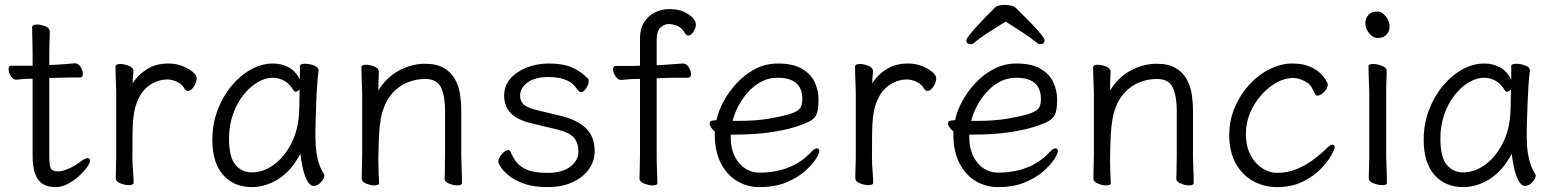

<svg xmlns="http://www.w3.org/2000/svg" viewBox="-20 -745 6345 783"><path d="M113 -424H108Q86 -424 74 -422.5Q62 -421 47 -420H46Q33 -420 24 -435Q15 -450 15 -463Q15 -477 26 -477H113V-528Q113 -538 112.5 -559Q112 -580 111.5 -602Q111 -624 111 -635Q111 -640 117 -642.5Q123 -645 131 -645Q147 -645 165 -637.5Q183 -630 183 -617Q183 -609 182.5 -592.5Q182 -576 181.5 -558Q181 -540 181 -528V-480L209 -481Q227 -482 251 -484Q275 -486 285 -487H286Q299 -487 308.5 -472Q318 -457 318 -444Q318 -429 306 -429Q296 -429 268 -429Q240 -429 220 -428L181 -427V-108Q181 -68 188 -57Q195 -46 217 -46Q234 -46 259.5 -57Q285 -68 310 -87Q327 -100 337 -100Q347 -100 347 -89Q347 -80 334.5 -62.5Q322 -45 301.5 -26.5Q281 -8 256.5 5Q232 18 208 18Q156 18 134.5 -14Q113 -46 113 -110Z M454 -367Q454 -377 453 -398Q452 -419 451.5 -441Q451 -463 451 -474Q451 -484 471 -484Q487 -484 505.5 -476.5Q524 -469 524 -456Q524 -446 522.5 -434Q521 -422 521 -405Q541 -438 578 -462Q615 -486 667 -486Q697 -486 723 -476Q749 -466 765.5 -452Q782 -438 782 -426Q782 -410 770.5 -392Q759 -374 746 -374Q738 -374 732 -384Q722 -403 700.5 -412Q679 -421 664 -421Q622 -421 586.5 -395Q551 -369 534 -315Q527 -293 524 -266Q521 -239 520.5 -201Q520 -163 520 -106Q520 -75 522.5 -46Q525 -17 525 0Q525 10 505 10Q489 10 470.5 2.5Q452 -5 452 -18Q452 -26 452.5 -44.5Q453 -63 453.5 -81Q454 -99 454 -106Z M1279 -457Q1276 -435 1273.5 -398.5Q1271 -362 1269.5 -321.5Q1268 -281 1267 -246Q1266 -211 1266 -193Q1266 -179 1267.5 -151.5Q1269 -124 1276.5 -93Q1284 -62 1301 -35Q1303 -31 1303 -29Q1303 -18 1289.5 -2.5Q1276 13 1259 13Q1244 13 1232.5 -8.5Q1221 -30 1214.5 -60.5Q1208 -91 1205 -118Q1168 -48 1115.5 -15Q1063 18 1007 18Q934 18 890 -31.5Q846 -81 846 -175Q846 -239 867 -295Q888 -351 923.5 -394Q959 -437 1003 -461.5Q1047 -486 1093 -486Q1128 -486 1157 -470.5Q1186 -455 1203 -420V-475Q1203 -485 1224 -485Q1241 -485 1260 -478Q1279 -471 1279 -459ZM1202 -380Q1193 -371 1185 -371Q1181 -371 1178 -375Q1161 -404 1138.5 -416Q1116 -428 1093 -428Q1062 -428 1030.5 -409.5Q999 -391 972.5 -357.5Q946 -324 930 -278.5Q914 -233 914 -180Q914 -104 940 -73Q966 -42 1006 -42Q1054 -42 1097 -73.5Q1140 -105 1168.5 -161Q1197 -217 1200 -291Q1201 -305 1201 -330Q1201 -355 1202 -380Z M1793 -17Q1794 -25 1794 -44Q1794 -63 1794.5 -83.5Q1795 -104 1795 -115V-293Q1795 -352 1779 -387.5Q1763 -423 1713 -423Q1679 -423 1644.5 -410Q1610 -397 1582 -367Q1554 -337 1539 -287Q1532 -262 1528.5 -228.5Q1525 -195 1524.5 -162Q1524 -129 1523 -105V-89Q1523 -65 1524 -42Q1525 -19 1526 1Q1526 11 1507 11Q1491 11 1473 3.5Q1455 -4 1455 -17Q1455 -25 1455.5 -46Q1456 -67 1456.5 -87.5Q1457 -108 1457 -115V-364Q1457 -374 1456 -395Q1455 -416 1454.5 -438Q1454 -460 1454 -471Q1454 -481 1473 -481Q1489 -481 1507 -473.5Q1525 -466 1525 -453Q1525 -453 1524.5 -439Q1524 -425 1523.5 -407Q1523 -389 1523 -376Q1555 -429 1606.5 -457Q1658 -485 1713 -485Q1761 -485 1790.5 -467.5Q1820 -450 1835.5 -422Q1851 -394 1856 -361Q1861 -328 1861 -297V-105Q1861 -99 1862 -78Q1863 -57 1863.5 -34Q1864 -11 1864 1Q1864 11 1845 11Q1829 11 1811 3.5Q1793 -4 1793 -16Z M2148 -242Q2092 -255 2064 -282.5Q2036 -310 2036 -356Q2036 -395 2061 -424Q2086 -453 2128 -469.5Q2170 -486 2219 -486Q2277 -486 2314 -469.5Q2351 -453 2379 -423Q2381 -421 2381 -414Q2381 -401 2370.5 -385Q2360 -369 2349 -369Q2343 -369 2333 -382Q2318 -405 2295.5 -415.5Q2273 -426 2252 -428.5Q2231 -431 2219 -431Q2161 -431 2131 -408.5Q2101 -386 2101 -354Q2101 -334 2114.5 -320Q2128 -306 2169 -296L2265 -273Q2330 -258 2367.5 -224Q2405 -190 2405 -128Q2405 -88 2381.5 -55Q2358 -22 2315 -2Q2272 18 2213 18Q2155 18 2116.5 4Q2078 -10 2055 -29Q2032 -48 2022 -64Q2012 -80 2012 -85Q2012 -100 2026.5 -116.5Q2041 -133 2052 -133Q2059 -133 2062 -126Q2070 -106 2084.5 -86Q2099 -66 2129 -53Q2159 -40 2213 -40Q2274 -40 2306.5 -66Q2339 -92 2339 -126Q2339 -161 2321 -183Q2303 -205 2248 -218Z M2590 -423H2577Q2555 -423 2542.5 -421.5Q2530 -420 2513 -419H2512Q2500 -419 2490 -434Q2480 -449 2480 -462Q2480 -476 2492 -476H2566L2590 -477V-589Q2590 -628 2607 -654.5Q2624 -681 2651.5 -694.5Q2679 -708 2708 -708Q2745 -708 2769 -697Q2793 -686 2805.5 -671.5Q2818 -657 2818 -646Q2818 -631 2808 -615.5Q2798 -600 2787 -600Q2779 -600 2772 -611Q2761 -632 2742 -639.5Q2723 -647 2707 -647Q2688 -647 2673 -632Q2658 -617 2658 -585V-479L2679 -480Q2691 -481 2708.5 -482Q2726 -483 2742 -484.5Q2758 -486 2765 -486H2766Q2779 -486 2788.5 -471Q2798 -456 2798 -443Q2798 -428 2786 -428Q2779 -428 2761 -428Q2743 -428 2723 -428Q2703 -428 2690 -427L2658 -426V-105Q2658 -74 2659.5 -45Q2661 -16 2661 1Q2661 11 2641 11Q2625 11 2606.5 3.5Q2588 -4 2588 -17Q2588 -29 2589 -59.5Q2590 -90 2590 -116Z M2960 -196V-186Q2960 -121 2993.5 -81Q3027 -41 3077 -41Q3141 -41 3194.5 -61.5Q3248 -82 3288 -125Q3295 -133 3301 -136.5Q3307 -140 3311 -140Q3321 -140 3321 -128Q3321 -119 3306.5 -96Q3292 -73 3262 -46.5Q3232 -20 3186 -1Q3140 18 3077 18Q3026 18 2984.5 -7.5Q2943 -33 2919 -81Q2895 -129 2895 -195V-209Q2886 -216 2880 -225Q2874 -234 2874 -241Q2874 -254 2893 -254Q2894 -254 2897.5 -254.5Q2901 -255 2902 -255Q2909 -291 2930.5 -331Q2952 -371 2985 -406.5Q3018 -442 3060.5 -464Q3103 -486 3152 -486Q3214 -486 3250.5 -464.5Q3287 -443 3302.5 -409.5Q3318 -376 3318 -340Q3318 -306 3312.5 -286Q3307 -266 3287 -253.5Q3267 -241 3222 -227Q3177 -213 3114.5 -204.5Q3052 -196 2973 -196ZM2988 -252Q3062 -252 3112 -260.5Q3162 -269 3195 -278Q3231 -289 3241.5 -302Q3252 -315 3252 -341Q3252 -428 3151 -428Q3114 -428 3083 -411Q3052 -394 3028.5 -367Q3005 -340 2989.5 -309.5Q2974 -279 2968 -252Z M3470 -367Q3470 -377 3469 -398Q3468 -419 3467.5 -441Q3467 -463 3467 -474Q3467 -484 3487 -484Q3503 -484 3521.5 -476.5Q3540 -469 3540 -456Q3540 -446 3538.5 -434Q3537 -422 3537 -405Q3557 -438 3594 -462Q3631 -486 3683 -486Q3713 -486 3739 -476Q3765 -466 3781.5 -452Q3798 -438 3798 -426Q3798 -410 3786.5 -392Q3775 -374 3762 -374Q3754 -374 3748 -384Q3738 -403 3716.5 -412Q3695 -421 3680 -421Q3638 -421 3602.5 -395Q3567 -369 3550 -315Q3543 -293 3540 -266Q3537 -239 3536.5 -201Q3536 -163 3536 -106Q3536 -75 3538.5 -46Q3541 -17 3541 0Q3541 10 3521 10Q3505 10 3486.5 2.5Q3468 -5 3468 -18Q3468 -26 3468.5 -44.5Q3469 -63 3469.5 -81Q3470 -99 3470 -106Z M4081 -657Q4046 -635 4011.5 -613Q3977 -591 3952 -570Q3947 -565 3939 -565Q3921 -565 3921 -581Q3921 -586 3932.5 -601Q3944 -616 3962.5 -636.5Q3981 -657 4001.5 -678Q4022 -699 4040 -716Q4045 -721 4055.5 -723Q4066 -725 4078 -725Q4091 -725 4103.5 -722Q4116 -719 4122 -713Q4134 -701 4153.5 -682Q4173 -663 4193 -642Q4213 -621 4226.5 -604Q4240 -587 4240 -581Q4240 -565 4222 -565Q4214 -565 4209 -570Q4184 -591 4150 -613Q4116 -635 4081 -657ZM3933 -196V-186Q3933 -121 3966.5 -81Q4000 -41 4050 -41Q4114 -41 4167.5 -61.5Q4221 -82 4261 -125Q4268 -133 4274 -136.5Q4280 -140 4284 -140Q4294 -140 4294 -128Q4294 -119 4279.5 -96Q4265 -73 4235 -46.5Q4205 -20 4159 -1Q4113 18 4050 18Q3999 18 3957.5 -7.5Q3916 -33 3892 -81Q3868 -129 3868 -195V-209Q3859 -216 3852.5 -225Q3846 -234 3846 -241Q3846 -254 3865 -254Q3866 -254 3870 -254.5Q3874 -255 3875 -255Q3882 -291 3903.5 -331Q3925 -371 3958 -406.5Q3991 -442 4033.5 -464Q4076 -486 4125 -486Q4187 -486 4223.5 -464.5Q4260 -443 4275.5 -409.5Q4291 -376 4291 -340Q4291 -306 4285.5 -286Q4280 -266 4260 -253.5Q4240 -241 4195 -227Q4150 -213 4087.5 -204.5Q4025 -196 3946 -196ZM3961 -252Q4035 -252 4085 -260.5Q4135 -269 4168 -278Q4204 -289 4214.5 -302Q4225 -315 4225 -341Q4225 -428 4124 -428Q4087 -428 4056 -411Q4025 -394 4001.5 -367Q3978 -340 3962.5 -309.5Q3947 -279 3941 -252Z M4777 -17Q4778 -25 4778 -44Q4778 -63 4778.5 -83.5Q4779 -104 4779 -115V-293Q4779 -352 4763 -387.5Q4747 -423 4697 -423Q4663 -423 4628.5 -410Q4594 -397 4566 -367Q4538 -337 4523 -287Q4516 -262 4512.5 -228.5Q4509 -195 4508.5 -162Q4508 -129 4507 -105V-89Q4507 -65 4508 -42Q4509 -19 4510 1Q4510 11 4491 11Q4475 11 4457 3.5Q4439 -4 4439 -17Q4439 -25 4439.5 -46Q4440 -67 4440.5 -87.5Q4441 -108 4441 -115V-364Q4441 -374 4440 -395Q4439 -416 4438.5 -438Q4438 -460 4438 -471Q4438 -481 4457 -481Q4473 -481 4491 -473.5Q4509 -466 4509 -453Q4509 -453 4508.5 -439Q4508 -425 4507.5 -407Q4507 -389 4507 -376Q4539 -429 4590.5 -457Q4642 -485 4697 -485Q4745 -485 4774.5 -467.5Q4804 -450 4819.5 -422Q4835 -394 4840 -361Q4845 -328 4845 -297V-105Q4845 -99 4846 -78Q4847 -57 4847.5 -34Q4848 -11 4848 1Q4848 11 4829 11Q4813 11 4795 3.5Q4777 -4 4777 -16Z M5423 -143Q5423 -137 5409 -111.5Q5395 -86 5366 -56Q5337 -26 5292.5 -4Q5248 18 5187 18Q5135 18 5090.5 -6.5Q5046 -31 5019.5 -78.5Q4993 -126 4993 -194Q4993 -254 5015.5 -307Q5038 -360 5075 -400Q5112 -440 5158 -463Q5204 -486 5250 -486Q5291 -486 5319 -474.5Q5347 -463 5363.5 -447Q5380 -431 5387.5 -417.5Q5395 -404 5395 -401Q5395 -385 5380 -370Q5365 -355 5353 -355Q5347 -355 5344 -360Q5337 -374 5330 -387Q5323 -400 5312 -407Q5283 -427 5252 -427Q5221 -427 5187.5 -409Q5154 -391 5125.5 -359.5Q5097 -328 5079 -287Q5061 -246 5061 -199Q5061 -147 5080.5 -111.5Q5100 -76 5129 -58Q5158 -40 5187 -40Q5230 -40 5267 -55Q5304 -70 5335.5 -93.5Q5367 -117 5390 -140Q5405 -155 5414 -155Q5423 -155 5423 -143Z M5647 -636Q5647 -617 5634 -603.5Q5621 -590 5598 -590Q5579 -590 5563.5 -609.5Q5548 -629 5548 -650Q5548 -670 5560.5 -684Q5573 -698 5598 -698Q5616 -698 5631.5 -678Q5647 -658 5647 -636ZM5564 -368Q5564 -378 5563 -399Q5562 -420 5561.5 -442Q5561 -464 5561 -475Q5561 -484 5580 -484Q5597 -484 5616 -476.5Q5635 -469 5635 -457Q5635 -449 5634.5 -432.5Q5634 -416 5633.5 -398Q5633 -380 5633 -368V-105Q5633 -99 5634 -78Q5635 -57 5635.5 -34Q5636 -11 5636 1Q5636 10 5617 10Q5601 10 5581.5 2.5Q5562 -5 5562 -17Q5562 -25 5562.5 -43.5Q5563 -62 5563.5 -80Q5564 -98 5564 -105Z M6219 -457Q6216 -435 6213.5 -398.5Q6211 -362 6209.5 -321.5Q6208 -281 6207 -246Q6206 -211 6206 -193Q6206 -179 6207.5 -151.5Q6209 -124 6216.5 -93Q6224 -62 6241 -35Q6243 -31 6243 -29Q6243 -18 6229.5 -2.5Q6216 13 6199 13Q6184 13 6172.5 -8.5Q6161 -30 6154.5 -60.5Q6148 -91 6145 -118Q6108 -48 6055.5 -15Q6003 18 5947 18Q5874 18 5830 -31.5Q5786 -81 5786 -175Q5786 -239 5807 -295Q5828 -351 5863.5 -394Q5899 -437 5943 -461.5Q5987 -486 6033 -486Q6068 -486 6097 -470.5Q6126 -455 6143 -420V-475Q6143 -485 6164 -485Q6181 -485 6200 -478Q6219 -471 6219 -459ZM6142 -380Q6133 -371 6125 -371Q6121 -371 6118 -375Q6101 -404 6078.5 -416Q6056 -428 6033 -428Q6002 -428 5970.5 -409.5Q5939 -391 5912.5 -357.5Q5886 -324 5870 -278.5Q5854 -233 5854 -180Q5854 -104 5880 -73Q5906 -42 5946 -42Q5994 -42 6037 -73.5Q6080 -105 6108.5 -161Q6137 -217 6140 -291Q6141 -305 6141 -330Q6141 -355 6142 -380Z"/></svg>

Font: Moon Stars Kai T
Style: Regular
Weight: 400
Designer: GuiWonder
Version: Version 1.101